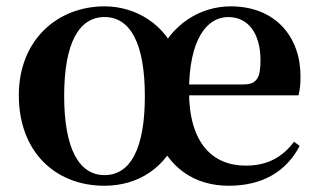

<svg xmlns="http://www.w3.org/2000/svg" viewBox="-20 -572 1010 608"><path d="M311 16.2C419.8 16.2 508.8 -43.3 547.6 -150.1L472.2 -150.3C512.2 -41.5 594.7 16.2 704.5 16.2C812.2 16.2 886.7 -29.4 929 -109.9L911.1 -123.2C875.7 -75.9 828.7 -47.5 758.2 -47.5C654.4 -47.5 578.6 -117.3 578.6 -282.7C578.6 -444.8 633.4 -518 702.9 -518C764.6 -518 804.9 -468.1 804.9 -380.4C804.9 -325.7 793.2 -304.6 750.6 -304.6H494.9V-270.2H925.3C930 -288.1 931.6 -306.2 931.6 -330.9C931.6 -454.7 852.7 -551.9 710.5 -551.9C612.9 -551.9 521.1 -493.7 479.4 -392.4H541.5C505.2 -494.4 410.5 -551.9 311 -551.9C163.7 -551.9 39.6 -447.3 39.6 -269.8C39.6 -93.4 153.2 16.2 311 16.2ZM311 -17.5C230.5 -17.5 183.2 -100.5 183.2 -268.3C183.2 -436.6 230.5 -518 311 -518C392.4 -518 438.7 -435.3 438.7 -267.5C438.7 -100 392.4 -17.5 311 -17.5Z"/></svg>

Font: Source Han Serif CN VF
Style: Regular
Weight: 250
Designer: Ryoko NISHIZUKA 西塚涼子 (kana & ideographs); Frank Grießhammer (Latin, Greek & Cyrillic); Wenlong ZHANG 张文龙 (bopomofo); San
Foundry: Adobe
Version: Version 2.002;hotconv 1.1.0;makeotfexe 2.6.0